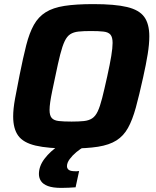

<svg xmlns="http://www.w3.org/2000/svg" viewBox="-20 -716 760 936"><path d="M319.1 8Q213.8 8 153.7 -6.2Q93.6 -20.3 68.9 -54.4Q44.2 -88.4 44.2 -148.3Q44.2 -185.1 53.3 -234.9Q62.5 -284.7 75.5 -350Q92.6 -435.3 107.9 -495.7Q123.3 -556 145.3 -595.1Q167.3 -634.1 202.8 -656.3Q238.3 -678.6 294.4 -687.3Q350.6 -696 434.9 -696Q540.2 -696 599.3 -681.8Q658.5 -667.7 683.2 -633.6Q707.9 -599.6 707.9 -538.7Q707.9 -500.9 700 -451.8Q692.1 -402.8 677.6 -338Q658.6 -251.7 642.1 -191.3Q625.5 -131 603.9 -92.2Q582.4 -53.4 547.6 -31.4Q512.8 -9.4 457.9 -0.7Q402.9 8 319.1 8ZM329 -123.3Q365.2 -123.3 389.2 -125.9Q413.1 -128.5 429.1 -138.9Q445.1 -149.3 456.3 -172.8Q467.4 -196.2 478 -237.7Q488.5 -279.2 502.8 -344Q515.9 -403.3 522.4 -442.9Q528.9 -482.6 528.9 -506.7Q528.9 -534.9 518.4 -547.2Q507.9 -559.4 484.6 -562Q461.4 -564.7 422.7 -564.7Q386.4 -564.7 362.4 -562.1Q338.5 -559.5 322.4 -549.1Q306.4 -538.7 295.3 -515.2Q284.1 -491.8 273.5 -450.3Q263 -408.8 249.7 -344Q241.1 -303.9 234.6 -272.6Q228.1 -241.3 224.9 -218.8Q221.6 -196.2 221.6 -179.8Q221.6 -152.7 232.4 -140.6Q243.2 -128.6 266.7 -126Q290.3 -123.3 329 -123.3ZM279.2 200Q238 200 213.9 191.1Q189.9 182.1 179.8 166.7Q169.7 151.3 169.7 132.3Q169.7 93.9 197.2 57.7Q224.6 21.4 271.4 -10L389.5 0Q371.5 9.7 352.4 25.5Q333.2 41.4 319.9 59.4Q306.5 77.5 306.5 94.2Q306.5 105.3 315.3 112.1Q324.1 118.8 347.5 118.8Q350.1 118.8 354.4 118.8Q358.7 118.8 365.7 117.8L348.5 197.1Q333.8 198.1 314.8 199.1Q295.8 200 279.2 200Z"/></svg>

Font: Saira Thin
Style: Italic
Weight: 100
Italic angle: -12°
Designer: Hector Gatti with collaboration of the Omnibus-Type team
Foundry: Omnibus-Type
Version: Version 1.101